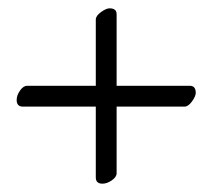

<svg xmlns="http://www.w3.org/2000/svg" viewBox="-20 -482 510 461"><path d="M210 -435Q210 -444 222.5 -453Q235 -462 243 -462Q260 -462 260 -448V-276H436Q450 -276 450 -259Q450 -251 441 -238.5Q432 -226 423 -226H260V-66Q260 -57 248.5 -49Q237 -41 226 -41Q210 -41 210 -56V-226H35Q20 -226 20 -242Q20 -253 28 -264.5Q36 -276 45 -276H210Z"/></svg>

Font: Bukvitsa
Style: Regular
Weight: 500
Foundry: Ponomar Technologies, Inc.
Version: Version 1.1